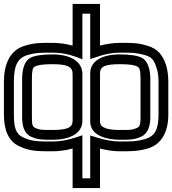

<svg xmlns="http://www.w3.org/2000/svg" viewBox="-22 -738 880 981"><path d="M489 198V21C525 30 559 35 590 35C651 35 682 35 732 21C805 0 838 -66 838 -153V-321C838 -355 833 -386 825 -410C808 -457 784 -489 732 -504C681 -520 652 -519 590 -519C558 -519 524 -514 489 -505V-693V-718H464H374H349V-693V-505C315 -514 280 -519 247 -519C184 -519 155 -520 104 -504C29 -482 -2 -410 -2 -321V-153C-2 -78 19 -17 76 9C131 35 170 35 247 35C279 35 314 30 349 21V198V223H374H464H489V198ZM439 173H399V-12V-47L366 -36C323 -22 285 -15 247 -15C170 -15 142 -15 96 -36C59 -53 49 -86 49 -153V-321C49 -400 66 -441 119 -457C162 -469 183 -469 247 -469C287 -469 325 -462 365 -448L399 -435V-471V-668H439V-471V-436L472 -447C515 -462 552 -469 590 -469C653 -469 674 -469 717 -457C754 -446 764 -433 777 -394C784 -374 788 -351 788 -321V-153C788 -77 770 -42 718 -27C675 -15 651 -15 590 -15C554 -15 516 -22 471 -36L439 -46V-12V173ZM247 -74C198 -74 184 -73 159 -84C143 -91 141 -103 141 -140V-336C141 -377 145 -392 155 -397C169 -406 197 -410 247 -410C324 -410 349 -396 349 -360V-121C349 -88 325 -74 247 -74ZM247 -24C338 -24 399 -58 399 -121V-360C399 -424 338 -460 247 -460C193 -460 152 -454 130 -441C104 -425 91 -385 91 -336V-140C91 -97 100 -56 138 -39C174 -23 200 -24 247 -24ZM489 -117V-364C489 -397 512 -410 590 -410C639 -410 667 -406 681 -397C691 -392 696 -377 696 -336V-140C696 -103 693 -91 677 -84C652 -73 638 -74 590 -74C532 -74 489 -83 489 -117ZM439 -117C439 -43 527 -24 590 -24C636 -24 662 -23 698 -39C736 -56 746 -97 746 -140V-336C746 -385 732 -425 706 -441C684 -454 643 -460 590 -460C499 -460 439 -426 439 -364V-117Z"/></svg>

Font: Gamestation DisplayOutline
Style: Regular
Weight: 400
Designer: Jonas Hecksher
Foundry: Jonas Hecksher, Playtypeª, e-types AS
Version: Version 1.003